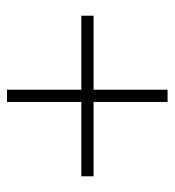

<svg xmlns="http://www.w3.org/2000/svg" viewBox="5 -595 500 550"><g transform="rotate(-90 255.0 -320.0)"><path d="M25 -337H485V-302H25ZM273 -550V-90H238V-550Z"/></g></svg>

Font: Brygada 1918
Style: Regular
Weight: 400
Designer: Mateusz Machalski | Borys Kosmynka | Przemek Hoffer
Foundry: NIEPODLEGLA 2018
Version: Version 3.006